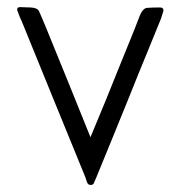

<svg xmlns="http://www.w3.org/2000/svg" viewBox="-20 -816 503 542"><path d="M235.4 -428.7Q256.8 -481.4 278.3 -532.2Q298.8 -583 319.3 -633.8Q333 -667 346.7 -701.2Q360.4 -734.4 373 -767.6Q382.8 -793.9 396.5 -793.9Q410.2 -794.9 431.6 -794.9Q441.4 -794.9 441.4 -787.1Q441.4 -785.2 440.4 -782.2Q436.5 -769.5 434.6 -763.7Q413.1 -710.9 391.6 -658.2Q370.1 -606.4 349.6 -554.7Q325.2 -494.1 300.8 -434.6Q276.4 -376 252 -315.4Q249 -308.6 246.1 -301.8Q244.1 -293.9 236.3 -293.9Q236.3 -293.9 236.3 -293.9Q236.3 -293.9 236.3 -293.9Q236.3 -293.9 236.3 -293.9Q236.3 -293.9 235.4 -293.9Q235.4 -293.9 235.4 -293.9Q235.4 -293.9 235.4 -293.9Q235.4 -293.9 235.4 -293.9Q235.4 -293.9 235.4 -293.9Q228.5 -293.9 225.6 -301.8Q222.7 -309.6 220.7 -316.4Q175.8 -426.8 130.9 -536.1Q85.9 -646.5 41 -756.8Q37.1 -763.7 31.2 -780.3Q29.3 -785.2 28.3 -788.1Q28.3 -795.9 36.1 -795.9Q48.8 -795.9 66.4 -794.9Q85 -793.9 89.8 -785.2Q93.8 -776.4 99.6 -762.7Q105.5 -749 109.4 -739.3Q140.6 -663.1 171.9 -585.9Q203.1 -508.8 235.4 -428.7Z"/></svg>

Font: Das Gitter
Style: Book
Weight: 400
Version: Version 006.000